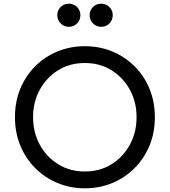

<svg xmlns="http://www.w3.org/2000/svg" viewBox="-20 -1007 918 1039"><path d="M439 12Q519 12 587.5 -16.5Q656 -45 708 -97Q760 -149 789 -219Q818 -289 818 -373Q818 -456 789 -526.5Q760 -597 708 -648.5Q656 -700 587.5 -728.5Q519 -757 439 -757Q360 -757 291 -728.5Q222 -700 170.5 -648.5Q119 -597 90 -527Q61 -457 61 -373Q61 -289 90 -219Q119 -149 171 -97Q223 -45 291.5 -16.5Q360 12 439 12ZM439 -79Q358 -79 294.5 -118.5Q231 -158 195 -224.5Q159 -291 159 -373Q159 -455 195 -521Q231 -587 294 -626.5Q357 -666 439 -666Q521 -666 584 -626.5Q647 -587 683 -521Q719 -455 719 -373Q719 -291 683 -224.5Q647 -158 584 -118.5Q521 -79 439 -79ZM353 -862Q379 -862 397 -880Q415 -898 415 -925Q415 -951 397 -969Q379 -987 353 -987Q326 -987 308 -969Q290 -951 290 -925Q290 -899 308 -880.5Q326 -862 353 -862ZM528 -862Q554 -862 572 -880Q590 -898 590 -925Q590 -951 572 -969Q554 -987 528 -987Q501 -987 483 -969Q465 -951 465 -925Q465 -899 483 -880.5Q501 -862 528 -862Z"/></svg>

Font: Plus Jakarta Sans Medium
Style: Regular
Weight: 500
Designer: Gumpita Rahayu
Foundry: Tokotype
Version: Version 2.004; ttfautohint (v1.8.3)